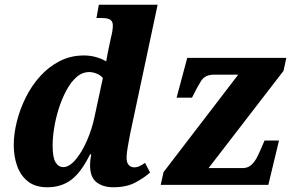

<svg xmlns="http://www.w3.org/2000/svg" viewBox="-20 -780 1237 810"><path d="M180 10Q129 10 98 -14.5Q67 -39 52.5 -79.5Q38 -120 38 -168Q38 -215 51 -267Q64 -319 88.5 -368.5Q113 -418 149 -458Q185 -498 231.5 -522Q278 -546 334 -546Q361 -546 385.5 -539Q410 -532 428 -521Q430 -534 434 -554Q438 -574 440 -583L448 -621Q452 -636 454 -648.5Q456 -661 456 -673Q456 -688 446.5 -696Q437 -704 407 -704H387L397 -760H645L529 -215Q524 -189 519 -160.5Q514 -132 514 -115Q514 -94 523 -84Q532 -74 546 -74Q559 -74 571.5 -80.5Q584 -87 592 -93L613 -52Q587 -29 550 -9.5Q513 10 458 10Q415 10 387.5 -11Q360 -32 360 -82Q360 -95 361.5 -107.5Q363 -120 365 -129H360Q322 -52 280 -21Q238 10 180 10ZM247 -75Q272 -75 298.5 -106Q325 -137 346.5 -186Q368 -235 379 -288L414 -451Q404 -463 387.5 -469.5Q371 -476 357 -476Q327 -476 303 -455Q279 -434 260 -398.5Q241 -363 228 -322Q215 -281 208.5 -240Q202 -199 202 -167Q202 -115 214.5 -95Q227 -75 247 -75ZM658 0 670 -54 985 -465H882Q845 -465 828 -438Q811 -411 792 -372L790 -368H725L770 -536H1188L1176 -481L860 -71H1005Q1026 -71 1041 -85Q1056 -99 1066.5 -120.5Q1077 -142 1086 -164L1096 -187H1157L1112 0Z"/></svg>

Font: Noto Serif SemiCondensed ExtraBold
Style: Italic
Weight: 800
Width: 4
Italic angle: -12°
Designer: Monotype Design Team
Foundry: Monotype Imaging Inc.
Version: Version 2.014; ttfautohint (v1.8.4.7-5d5b)